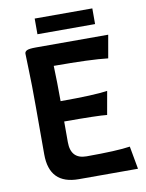

<svg xmlns="http://www.w3.org/2000/svg" viewBox="-88 -851 692 913"><g transform="rotate(-10 258.0 -394.5)"><path d="M196.8 -182.6Q196.8 -100.6 272.9 -100.6Q419.9 -100.6 483.4 -110.4L503.4 0H217.8Q76.2 0 76.2 -144.5V-375.5Q76.2 -486.8 73.7 -549.1Q71.3 -611.3 71.3 -631.8Q71.3 -641.6 82 -647Q92.8 -652.3 124.5 -652.3H474.6L455.1 -541.5Q370.6 -551.3 193.8 -551.3Q196.8 -470.7 196.8 -380.4Q360.4 -380.4 423.3 -390.1L403.3 -277.3Q360.4 -282.2 196.8 -282.2ZM421.9 -712.9H143.6V-788.6H421.9Z"/></g></svg>

Font: Bainsley
Style: Bold
Weight: 700
Designer: Paul James MIller
Foundry: High-Logic / Made with FontCreator
Version: Version 1.411;March 28, 2021;FontCreator 13.0.0.2683 64-bit